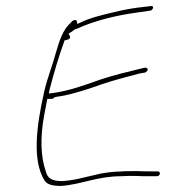

<svg xmlns="http://www.w3.org/2000/svg" viewBox="-20 -666 567 633"><path d="M126 -365C98 -243 88 -137 125 -74C133 -59 148 -53 182 -53C249 -58 301 -85 379 -85C394 -86 410 -86 426 -86H427C443 -85 458 -85 474 -85H498C502 -85 506 -89 507 -92C508 -97 505 -101 501 -101H477C461 -101 448 -101 430 -102C381 -102 332 -100 292 -89L253 -80C230 -74 211 -71 186 -69H185C152 -69 137 -77 131 -101C114 -149 112 -214 126 -288L136 -340H150C154 -340 156 -341 159 -345C165 -347 173 -348 181 -349C222 -356 273 -373 315 -388C352 -401 408 -415 441 -424H442L459 -427C459 -427 461 -428 465 -432C470 -438 465 -443 458 -443L441 -439C404 -430 350 -417 312 -404C261 -386 207 -366 152 -359L141 -358L143 -369C158 -427 174 -481 193 -533C200 -534 212 -537 211 -543C212 -546 207 -552 206 -555L216 -561C219 -563 227 -571 233 -571C292 -598 361 -615 434 -625L476 -631C485 -633 489 -648 478 -646L435 -641C406 -637 380 -632 356 -626C318 -617 276 -607 246 -592L235 -587L233 -597C233 -600 226 -602 219 -597L207 -585C189 -567 176 -534 166 -498C154 -453 137 -412 126 -365Z"/></svg>

Font: Stray Cat
Style: ExLtObl
Weight: 200
Version: Version 1.0